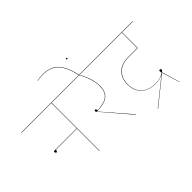

<svg xmlns="http://www.w3.org/2000/svg" viewBox="-182 -1366 1910 1910"><g transform="rotate(-45 773.0 -411.5)"><path d="M555 -676H413V0H409V-315H113Q109 -291 99 -291Q94 -291 89.5 -297Q85 -303 85 -310Q85 -319 97 -319H409V-676H-10V-680H555Z M1004 -676H804Q832 -633 852.5 -571Q873 -509 873 -453Q873 -376 828 -336.5Q783 -297 670 -296L924 -2L920 0L667 -295Q658 -306 658 -312Q658 -316 662.5 -319Q667 -322 671 -322Q675 -322 678 -317.5Q681 -313 687 -300Q787 -304 828 -342Q869 -380 869 -453Q869 -508 848 -571Q827 -634 800 -676H535V-680H1004Z M550 -935Q508 -935 471 -927L469 -930Q512 -939 550 -939Q656 -939 715 -878Q774 -817 802 -680H798Q770 -815 712 -875Q654 -935 550 -935ZM822 -880Q822 -888 830 -888Q838 -888 838 -880Q838 -872 830 -872Q822 -872 822 -880Z M1078 -269Q1078 -182 1132 -131Q1186 -80 1278 -80Q1325 -80 1356.5 -92Q1388 -104 1400 -115Q1395 -130 1395 -138Q1395 -148 1406 -148Q1412 -148 1416.5 -145Q1421 -142 1421 -137Q1421 -127 1405 -113L1461 79H1458L1401 -111Q1401 -109 1399 -109L1119 116L1117 113L1380 -98Q1336 -77 1278 -77Q1185 -77 1129.5 -129Q1074 -181 1074 -269Q1074 -357 1126 -408Q1178 -459 1272 -459H1400V-676H984V-680H1556V-676H1404V-455H1272Q1180 -455 1129 -404.5Q1078 -354 1078 -269Z"/></g></svg>

Font: FiraGO Four
Style: Regular
Weight: 100
Designer: bBox Type
Foundry: bBox Type GmbH
Version: Version 1.001